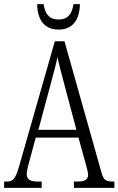

<svg xmlns="http://www.w3.org/2000/svg" viewBox="-20 -915 577 935"><path d="M265 -771C336 -771 368 -821 369 -895H338C329 -839 305 -820 265 -820C225 -820 201 -840 192 -895H161C162 -821 194 -771 265 -771ZM0 0H183V-31H162C122 -31 110 -45 110 -68C110 -84 119 -116 125 -137L154 -245H362L395 -126C401 -103 409 -77 409 -65C409 -43 397 -31 359 -31H340V0H537V-31H529C496 -31 484 -39 475 -72L294 -714H247L75 -112C56 -45 45 -31 14 -31H0ZM167 -283 225 -499C239 -552 253 -602 260 -637C267 -602 280 -554 298 -486L352 -283Z"/></svg>

Font: Noto Serif Georgian ExtraCondensed Light
Style: Regular
Weight: 300
Width: 2
Designer: Monotype Design Team, Akaki Razmadze
Foundry: Google LLC
Version: Version 2.003